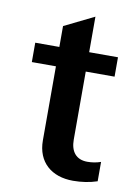

<svg xmlns="http://www.w3.org/2000/svg" viewBox="-77 -696 551 761"><g transform="rotate(10 198.5 -315.0)"><path d="M125 -422V-124C125 -36 184 13 270 13C304 13 337 8 367 -2V-80C350 -74 332 -71 313 -71C268 -71 245 -100 245 -148V-422H361V-500H245V-643L125 -584V-500H28V-422Z"/></g></svg>

Font: Perun SemiBold
Style: Regular
Weight: 600
Foundry: Copyright (c) Stefan Peev, Context Ltd, 2016
Version: Version 1.089